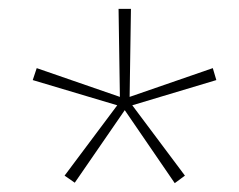

<svg xmlns="http://www.w3.org/2000/svg" viewBox="-20 -793 541 434"><path d="M276 -773 273 -574 461 -639 469 -612 279 -555 398 -396 375 -379 262 -544 149 -380 126 -396 245 -555 54 -612 63 -639 251 -574 248 -773Z"/></svg>

Font: Noto Sans Telugu SemiCondensed Thin
Style: Regular
Weight: 100
Width: 4
Designer: Jelle Bosma - Monotype Design Team
Foundry: Monotype Imaging Inc.
Version: Version 2.005; ttfautohint (v1.8.4.7-5d5b)